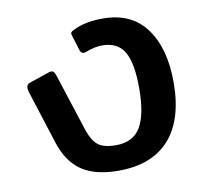

<svg xmlns="http://www.w3.org/2000/svg" viewBox="-67 -612 741 698"><g transform="rotate(-10 304.0 -262.5)"><path d="M107 -128 45 -322Q42 -333 42 -339Q42 -353 57 -357L125 -380Q133 -383 137 -383Q144 -383 148 -377.5Q152 -372 156 -358L223 -151Q236 -112 257 -95Q278 -78 324 -78Q387 -78 414.5 -124.5Q442 -171 442 -268Q442 -361 417.5 -402.5Q393 -444 336 -444Q308 -444 275 -431Q269 -429 266 -429Q256 -429 252 -442L235 -497L233 -505Q233 -512 244 -517Q288 -540 355 -540Q461 -540 515 -466.5Q569 -393 569 -267Q569 -129 504.5 -57Q440 15 317 15Q230 15 180 -19.5Q130 -54 107 -128Z"/></g></svg>

Font: Mitr
Style: Regular
Weight: 400
Designer: Thanarat Vachiruckul
Foundry: Cadson Demak
Version: Version 1.002